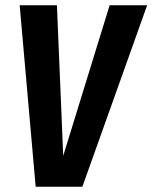

<svg xmlns="http://www.w3.org/2000/svg" viewBox="-20 -712 581 732"><path d="M294 0H116L55 -692H197L221 -118L398 -692H541Z"/></svg>

Font: Fira Sans Compressed SemiBold
Style: Italic
Weight: 600
Width: 1
Italic angle: -8°
Designer: bBox Type GmbH & Carrois Corporate GbR & Edenspiekermann AG
Foundry: bBox Type GmbH & Carrois Corporate GbR & Edenspiekermann AG
Version: Version 4.301